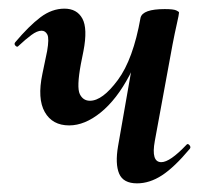

<svg xmlns="http://www.w3.org/2000/svg" viewBox="-20 -415 480 444"><path d="M140 -125Q101 -125 83.5 -156Q66 -187 78 -244L89 -297Q94 -326 89.5 -335Q85 -344 76 -344Q66 -344 52.5 -334Q39 -324 23 -309Q20 -305 16 -309Q12 -313 15 -317Q47 -355 73.5 -375Q100 -395 129 -395Q158 -395 170.5 -372Q183 -349 173 -297L167 -267Q157 -213 164.5 -197.5Q172 -182 188 -182Q217 -182 252.5 -230Q288 -278 305 -374L324 -373Q309 -297 279.5 -241Q250 -185 213 -155Q176 -125 140 -125ZM297 9Q265 9 255.5 -13.5Q246 -36 253 -77L305 -374Q310 -394 361 -394Q381 -394 387.5 -391Q394 -388 394 -386Q394 -382 389 -360Q384 -338 379 -312L338 -89Q329 -40 353 -40Q363 -40 377.5 -50Q392 -60 411 -80Q414 -84 418 -79.5Q422 -75 419 -71Q383 -28 354.5 -9.5Q326 9 297 9Z"/></svg>

Font: Cormorant
Style: Bold Italic
Weight: 700
Italic angle: -10°
Designer: Christian Thalmann (Catharsis Fonts)
Foundry: Catharsis Fonts
Version: Version 4.000